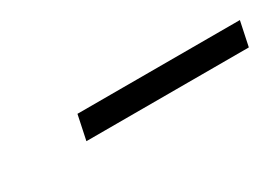

<svg xmlns="http://www.w3.org/2000/svg" viewBox="-14 -784 370 259"><g transform="rotate(-30 171.0 -655.0)"><path d="M81 -636 89 -674H342L334 -636Z"/></g></svg>

Font: Saira Semi Condensed ExtraLight
Style: Italic
Weight: 200
Width: 4
Italic angle: -12°
Designer: Hector Gatti with collaboration of the Omnibus-Type team
Foundry: Omnibus-Type
Version: Version 1.001; ttfautohint (v1.8)